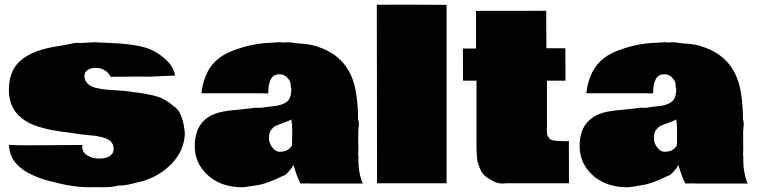

<svg xmlns="http://www.w3.org/2000/svg" viewBox="-20 -787 3263 825"><path d="M621.6 -457.5 577.1 -458Q537.6 -458 454.6 -457Q448.7 -473.1 430.9 -484.4Q413.1 -495.6 391.6 -495.6Q370.1 -495.6 356.4 -486.1Q342.8 -476.6 342.8 -459.5Q342.8 -442.4 355.7 -428.7Q368.7 -415 392.1 -409.4Q415.5 -403.8 438.7 -401.9Q461.9 -399.9 492.9 -397.9Q523.9 -396 539.8 -393.3Q555.7 -390.6 580.1 -387.7Q623.5 -381.8 657 -371.8Q690.4 -361.8 727.1 -330.1Q734.4 -326.7 746.6 -312Q768.6 -278.3 774.4 -214.4Q772 -144 723.1 -89.6Q674.3 -35.2 599.6 -10.7Q593.8 -7.8 585 -6.8L568.4 -2.9Q521 10.7 486.3 10.7Q465.3 17.6 418.9 17.6L406.7 17.1H371.1L365.7 17.6Q290 17.6 203.6 -6.8V-6.3Q19.5 -51.8 19 -164.6Q44.9 -162.6 90.8 -162.6Q136.7 -162.6 215.1 -163.3Q293.5 -164.1 334 -164.1Q333.5 -161.1 333.5 -154.3Q333.5 -132.8 355.5 -119.1Q377.4 -105.5 406.2 -105.5Q435.1 -105.5 451.7 -116.7Q468.3 -127.9 468.3 -145.8Q468.3 -163.6 459 -175.5Q449.7 -187.5 431.6 -193.4Q413.6 -199.2 398.2 -201.9Q382.8 -204.6 358.4 -206.5Q334 -208.5 322.3 -210.4Q310.5 -212.4 287.6 -215.6Q264.6 -218.8 247.3 -220.9Q230 -223.1 206.8 -227.5Q183.6 -231.9 165.8 -236.6Q147.9 -241.2 127.4 -249Q106.9 -256.8 91.8 -266.1Q18.1 -312 18.1 -399.9Q18.1 -478.5 62.5 -521.5Q118.2 -574.7 243.2 -590.8Q255.9 -592.8 279.3 -597.9Q302.7 -603 311.5 -603Q320.3 -603 323.2 -602.1L385.3 -605.5L471.2 -601.6Q476.1 -601.1 499.5 -599.6Q557.6 -595.2 601.8 -583.3Q646 -571.3 686.3 -536.6Q726.6 -502 732.4 -461.4L729 -462.4Z M1075.2 -324.2 1080.1 -323.7H1091.8Q1108.4 -323.7 1117.7 -326.2L1144 -329.6Q1211.4 -334.5 1225.1 -365.7Q1231.9 -381.3 1231.9 -405.3Q1229 -410.2 1229 -423.8Q1229 -437.5 1215.1 -452.6Q1201.2 -467.8 1182.1 -467.8H1179.7Q1132.8 -467.8 1132.8 -388.2Q1130.4 -384.3 1124.8 -385.3Q1119.1 -386.2 1097.7 -386.2H845.7Q848.1 -419.9 863.3 -459Q892.1 -534.2 974.9 -567.1Q1057.6 -600.1 1139.2 -603L1168.5 -604.5L1184.1 -606Q1187 -606 1189.9 -604.5H1196.3L1218.3 -605.5Q1225.1 -605.5 1249 -602.1L1263.2 -600.1Q1266.6 -599.6 1273.9 -599.6Q1281.2 -599.6 1304.7 -596.4Q1328.1 -593.3 1363.3 -579.6Q1482.4 -532.7 1507.8 -399.9Q1518.6 -343.8 1518.6 -275.4Q1522 -264.2 1522 -254.9L1519.5 -221.2V-164.6Q1520 -163.6 1520 -156.2L1519 -123V-118.7Q1520.5 -116.2 1520.5 -111.8L1520 -107.4V-97.2Q1520 -50.8 1534.2 -9.3L1539.1 1.5H1318.4L1300.8 1Q1281.2 1 1271 1.5Q1255.4 -27.8 1241.2 -78.6Q1234.9 -65.4 1219.5 -48.6Q1204.1 -31.7 1196.8 -31.7Q1124.5 3.4 1086.9 8.3Q1031.2 17.6 1027.1 17.6Q1022.9 17.6 1022.9 17.6Q906.2 17.6 846.7 -63.5Q816.9 -105 816.9 -159.7Q816.9 -278.3 927.2 -305.2Q955.6 -312 1036.6 -319.3L1052.7 -320.8ZM1235.4 -210.9 1235.8 -226.6Q1235.8 -251 1231.9 -273.4Q1221.2 -267.6 1200.7 -260.3Q1180.2 -252.9 1168 -247.8Q1155.8 -242.7 1145.8 -229.7Q1135.7 -216.8 1135.7 -194.3Q1135.7 -171.9 1150.1 -153.3Q1164.6 -134.8 1181.6 -134.8Q1218.3 -134.8 1233.9 -161.1L1234.9 -166L1235.4 -196.3Z M1599.1 -766.6 1723.1 -767.1Q1779.8 -767.1 1898.9 -766.1V0.5H1600.1Z M2330.1 -243.2 2329.6 -235.8Q2329.6 -218.8 2330.8 -210.7Q2332 -202.6 2340.8 -191.7Q2349.6 -180.7 2397.9 -180.7L2411.1 -180.2Q2418.5 -180.2 2424.3 -181.6L2424.8 0.5H2157.7L2141.1 1.5H2135.7Q2117.7 1.5 2096.2 -10.3Q2074.7 -22 2064.2 -31Q2053.7 -40 2046.4 -54.2Q2032.7 -80.6 2030 -106.2Q2027.3 -131.8 2027.3 -169.9V-440.4H1969.7L1969.2 -508.8V-578.6H2025.4V-740.2H2176.3L2327.1 -740.7L2327.6 -579.6H2409.2L2409.7 -509.8V-440.4H2330.1Z M2729 -324.2 2733.9 -323.7H2745.6Q2762.2 -323.7 2771.5 -326.2L2797.9 -329.6Q2865.2 -334.5 2878.9 -365.7Q2885.7 -381.3 2885.7 -405.3Q2882.8 -410.2 2882.8 -423.8Q2882.8 -437.5 2868.9 -452.6Q2855 -467.8 2835.9 -467.8H2833.5Q2786.6 -467.8 2786.6 -388.2Q2784.2 -384.3 2778.6 -385.3Q2772.9 -386.2 2751.5 -386.2H2499.5Q2502 -419.9 2517.1 -459Q2545.9 -534.2 2628.7 -567.1Q2711.4 -600.1 2793 -603L2822.3 -604.5L2837.9 -606Q2840.8 -606 2843.8 -604.5H2850.1L2872.1 -605.5Q2878.9 -605.5 2902.8 -602.1L2917 -600.1Q2920.4 -599.6 2927.7 -599.6Q2935.1 -599.6 2958.5 -596.4Q2981.9 -593.3 3017.1 -579.6Q3136.2 -532.7 3161.6 -399.9Q3172.4 -343.8 3172.4 -275.4Q3175.8 -264.2 3175.8 -254.9L3173.3 -221.2V-164.6Q3173.8 -163.6 3173.8 -156.2L3172.9 -123V-118.7Q3174.3 -116.2 3174.3 -111.8L3173.8 -107.4V-97.2Q3173.8 -50.8 3188 -9.3L3192.9 1.5H2972.2L2954.6 1Q2935.1 1 2924.8 1.5Q2909.2 -27.8 2895 -78.6Q2888.7 -65.4 2873.3 -48.6Q2857.9 -31.7 2850.6 -31.7Q2778.3 3.4 2740.7 8.3Q2685.1 17.6 2680.9 17.6Q2676.8 17.6 2676.8 17.6Q2560.1 17.6 2500.5 -63.5Q2470.7 -105 2470.7 -159.7Q2470.7 -278.3 2581.1 -305.2Q2609.4 -312 2690.4 -319.3L2706.5 -320.8ZM2889.2 -210.9 2889.6 -226.6Q2889.6 -251 2885.7 -273.4Q2875 -267.6 2854.5 -260.3Q2834 -252.9 2821.8 -247.8Q2809.6 -242.7 2799.6 -229.7Q2789.6 -216.8 2789.6 -194.3Q2789.6 -171.9 2804 -153.3Q2818.4 -134.8 2835.4 -134.8Q2872.1 -134.8 2887.7 -161.1L2888.7 -166L2889.2 -196.3Z"/></svg>

Font: Bowlby One
Style: Regular
Weight: 400
Designer: vernon adams
Foundry: vernon adams
Version: Version 1.000